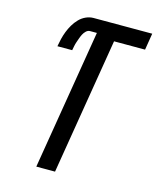

<svg xmlns="http://www.w3.org/2000/svg" viewBox="-111 -813 731 891"><g transform="rotate(15 254.5 -367.5)"><path d="M149 0 260 -672H227Q217 -672 208.5 -664Q200 -656 195 -646Q190 -636 186.5 -626Q183 -616 179.5 -606Q176 -596 174 -585.5Q172 -575 170 -565H99Q102 -583 106.5 -601.5Q111 -620 118 -638Q125 -656 135 -673Q145 -690 159 -704.5Q173 -719 191 -727Q209 -735 227 -735H509L496 -655H347L239 0Z"/></g></svg>

Font: Iosevka Medium Oblique
Style: Regular
Weight: 500
Italic angle: -9°
Monospace: yes
Designer: Belleve Invis
Foundry: Belleve Invis
Version: Version 32.5.0; ttfautohint (v1.8.4)